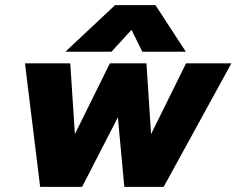

<svg xmlns="http://www.w3.org/2000/svg" viewBox="-20 -726 919 746"><path d="M427 -706H584L702 -525H533L491 -610L413 -525H234ZM77 -480H253L271 -205L407 -480H549L567 -205L703 -480H879L616 0H463L438 -270L299 0H136Z"/></svg>

Font: Prompt Bold
Style: Bold Italic
Weight: 700
Italic angle: -12°
Designer: Katatrad Team
Foundry: CadsonDemak
Version: Version 1.000